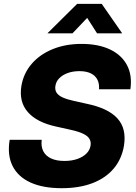

<svg xmlns="http://www.w3.org/2000/svg" viewBox="-20 -967 707 998"><path d="M300.8 11.2Q203.6 11.2 138.7 -18.3Q73.7 -47.9 45.4 -104.2Q17.1 -160.6 30.3 -240.2H196.8Q192.4 -205.6 205.1 -180.9Q217.8 -156.2 245.8 -143.3Q273.9 -130.4 314.9 -130.4Q352.1 -130.4 381.1 -140.4Q410.2 -150.4 428.5 -168.2Q446.8 -186 450.7 -210Q454.1 -230.5 444.6 -245.8Q435.1 -261.2 410.4 -272.7Q385.7 -284.2 344.2 -293L272 -309.1Q171.9 -330.6 124.8 -384.3Q77.6 -438 91.3 -521Q102.5 -586.4 145 -635.5Q187.5 -684.6 254.2 -711.7Q320.8 -738.8 403.8 -738.8Q490.7 -738.8 551.3 -710.2Q611.8 -681.6 639.9 -628.9Q668 -576.2 657.7 -502.9H494.6Q498 -547.9 471.4 -572.5Q444.8 -597.2 392.1 -597.2Q358.9 -597.2 332 -587.4Q305.2 -577.6 288.3 -560.5Q271.5 -543.5 268.1 -521Q264.6 -500.5 273.7 -485.8Q282.7 -471.2 305.4 -460.7Q328.1 -450.2 366.2 -441.9L428.2 -428.2Q485.4 -416.5 525.6 -397.5Q565.9 -378.4 590.3 -351.6Q614.7 -324.7 623 -289.6Q631.3 -254.4 624.5 -210.4Q612.8 -140.1 570.8 -90.6Q528.8 -41 460.4 -14.9Q392.1 11.2 300.8 11.2ZM356.9 -793.9H227.5V-794.9L380.9 -946.8H508.8L614.3 -794.9V-793.9H484.4L433.1 -874Z"/></svg>

Font: Inter 28pt ExtraBold
Style: Italic
Weight: 800
Italic angle: -9.3988°
Designer: Rasmus Andersson
Foundry: rsms
Version: Version 4.001;git-66647c0bb